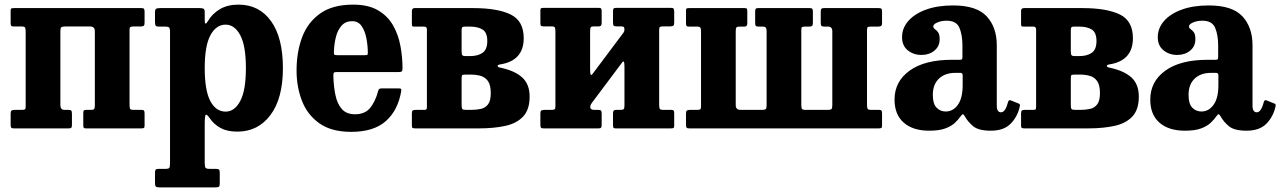

<svg xmlns="http://www.w3.org/2000/svg" viewBox="-20 -555 5535 830"><path d="M241 -100.5Q241 -80 259 -80H275Q284.5 -80 287.8 -77Q291 -74 291 -63V-15Q291 -6 288.5 -3Q286 0 277 0H40Q31 0 28.5 -3.2Q26 -6.5 26 -16V-64Q26 -74.5 30.2 -77.2Q34.5 -80 44 -80H74Q84 -80 87.5 -82.2Q91 -84.5 91 -94V-418Q91 -431 88.5 -435.8Q86 -440.5 73 -440.5H39Q31 -440.5 28.5 -443.5Q26 -446.5 26 -455.5V-509Q26 -517.5 29.8 -518.8Q33.5 -520 41.5 -520H591Q600 -520 602.5 -516.8Q605 -513.5 605 -504V-456.5Q605 -446 600.8 -443.2Q596.5 -440.5 587 -440.5H557Q547 -440.5 543.5 -438Q540 -435.5 540 -426.5V-102.5Q540 -89.5 542.2 -84.8Q544.5 -80 558 -80H592Q600 -80 602.5 -76.8Q605 -73.5 605 -65V-11Q605 -3 601.2 -1.5Q597.5 0 589.5 0H351Q343 0 341.5 -3.8Q340 -7.5 340 -15.5V-65.5Q340 -74 342.2 -77Q344.5 -80 352 -80H373Q383 -80 386.5 -83.2Q390 -86.5 390 -99.5V-420Q390 -440.5 369.5 -440.5H261.5Q249.5 -440.5 245.2 -437.2Q241 -434 241 -421Z M650 -463V-501Q650 -514 654.8 -517Q659.5 -520 671.5 -520H844.5Q855.5 -520 860.2 -517Q865 -514 865 -502.5V-468Q865 -441 878 -462.5Q897 -495.5 930.2 -515.2Q963.5 -535 1011 -535Q1100.5 -535 1151.8 -463.5Q1203 -392 1203 -260.5Q1203 -129.5 1149.2 -57.8Q1095.5 14 1006 14Q962 14 933.2 -1.8Q904.5 -17.5 885.5 -45.5Q874.5 -61 869.8 -59Q865 -57 865 -18.5V150.5Q865 166 868.8 170.5Q872.5 175 886.5 175H912.5Q923 175 926.5 178Q930 181 930 192.5V236.5Q930 249.5 926.5 252.2Q923 255 910 255H669Q656.5 255 653.2 251Q650 247 650 235V193Q650 182.5 652.8 178.8Q655.5 175 666 175H695.5Q709 175 712 170.5Q715 166 715 150V-417.5Q715 -433 710.5 -436.5Q706 -440 695 -440H667.5Q656 -440 653 -444.2Q650 -448.5 650 -463ZM865 -260.5Q865 -164 889.2 -118.2Q913.5 -72.5 955.5 -72.5Q994 -72.5 1018.5 -118.2Q1043 -164 1043 -260.5Q1043 -357.5 1018.5 -403Q994 -448.5 955.5 -448.5Q914.5 -448.5 889.8 -403Q865 -357.5 865 -260.5Z M1262 -250Q1262 -330 1286.2 -394.5Q1310.5 -459 1364.5 -497Q1418.5 -535 1506.5 -535Q1572.5 -535 1614.5 -510.2Q1656.5 -485.5 1679.2 -445.2Q1702 -405 1711 -356.5Q1720 -308 1720 -260.5Q1720 -249.5 1716.8 -246.5Q1713.5 -243.5 1702.5 -243.5H1435Q1426 -243.5 1423.5 -240.8Q1421 -238 1421 -229Q1422 -183.5 1429.8 -145.2Q1437.5 -107 1457.5 -84Q1477.5 -61 1514.5 -61Q1558 -61 1580.5 -89Q1603 -117 1614.5 -161Q1615.5 -166.5 1618.8 -169.8Q1622 -173 1630 -173H1702.5Q1711.5 -173 1713.5 -170.5Q1715.5 -168 1714.5 -161.5Q1700.5 -78 1648 -31.5Q1595.5 15 1498.5 15Q1412.5 15 1360.5 -22Q1308.5 -59 1285.2 -119.5Q1262 -180 1262 -250ZM1437 -316.5H1556.5Q1566.5 -316.5 1568.2 -318Q1570 -319.5 1570 -327.5Q1570 -357.5 1564 -389Q1558 -420.5 1543.5 -442Q1529 -463.5 1502.5 -463.5Q1474 -463.5 1457 -444.5Q1440 -425.5 1432.2 -395.5Q1424.5 -365.5 1423.5 -332Q1423 -323 1424.5 -319.8Q1426 -316.5 1437 -316.5Z M1813.5 -440H1771Q1763.5 -440 1762 -442.2Q1760.5 -444.5 1760.5 -452V-507Q1760.5 -520 1772.5 -520H2026.5Q2130.5 -520 2187.2 -492.5Q2244 -465 2244 -390Q2244 -292.5 2142 -276.5Q2130.5 -274.5 2131.2 -269.8Q2132 -265 2141 -263Q2205.5 -249.5 2237.5 -220.2Q2269.5 -191 2269.5 -137.5Q2269.5 -81.5 2242 -51.8Q2214.5 -22 2165.2 -11Q2116 0 2050.5 0H1776Q1767 0 1763.8 -2Q1760.5 -4 1760.5 -12V-65Q1760.5 -75 1764.2 -77.5Q1768 -80 1777 -80H1814Q1822 -80 1823.8 -83Q1825.5 -86 1825.5 -94V-428Q1825.5 -440 1813.5 -440ZM1975.5 -424V-334.5Q1975.5 -321 1978.2 -316.8Q1981 -312.5 1993 -312.5H2011.5Q2046 -312.5 2066.2 -326.8Q2086.5 -341 2086.5 -377.5Q2086.5 -414.5 2066.2 -427.2Q2046 -440 2011.5 -440H1989.5Q1980.5 -440 1978 -436.8Q1975.5 -433.5 1975.5 -424ZM1975.5 -211.5V-102.5Q1975.5 -88 1978.5 -84Q1981.5 -80 1994.5 -80H2016.5Q2039 -80 2058.5 -84.2Q2078 -88.5 2089.8 -104Q2101.5 -119.5 2101.5 -152.5Q2101.5 -187 2089.8 -204Q2078 -221 2058.5 -226.8Q2039 -232.5 2016.5 -232.5H1992Q1979.5 -232.5 1977.5 -229.5Q1975.5 -226.5 1975.5 -211.5Z M2829.5 -102.5Q2829.5 -89.5 2832 -84.8Q2834.5 -80 2847.5 -80H2881.5Q2890 -80 2892.2 -76.8Q2894.5 -73.5 2894.5 -65V-11Q2894.5 -3 2891 -1.5Q2887.5 0 2879 0H2641Q2633 0 2631.5 -3.8Q2630 -7.5 2630 -15.5V-65.5Q2630 -80 2641.5 -80H2662.5Q2672.5 -80 2676 -83.2Q2679.5 -86.5 2679.5 -99.5V-267Q2679.5 -299.5 2669.5 -285L2539.5 -111.5Q2537 -108 2534.2 -103.2Q2531.5 -98.5 2531.5 -92.5Q2531.5 -80 2549 -80H2565.5Q2574.5 -80 2577.8 -77Q2581 -74 2581 -63V-15Q2581 -6 2578.2 -3Q2575.5 0 2567 0H2330Q2321 0 2318.5 -3.2Q2316 -6.5 2316 -16V-64Q2316 -74.5 2320 -77.2Q2324 -80 2334 -80H2364Q2373.5 -80 2377.2 -82.2Q2381 -84.5 2381 -94V-418.5Q2381 -431.5 2378.5 -436.2Q2376 -441 2363 -441H2329Q2320.5 -441 2318.2 -444Q2316 -447 2316 -456V-510Q2316 -518 2319.5 -519.5Q2323 -521 2331.5 -521H2569.5Q2577 -521 2579 -517.2Q2581 -513.5 2581 -505.5V-455.5Q2581 -441 2569.5 -441H2548.5Q2538.5 -441 2534.8 -437.8Q2531 -434.5 2531 -421.5V-257.5Q2531 -237.5 2533.5 -232.5Q2536 -227.5 2543.5 -238L2675 -413.5Q2679.5 -419.5 2679.5 -426.5Q2679.5 -437 2675.5 -439Q2671.5 -441 2661.5 -441H2645Q2636 -441 2633 -444Q2630 -447 2630 -458V-506Q2630 -515 2632.5 -518Q2635 -521 2644 -521H2880.5Q2889.5 -521 2892 -517.5Q2894.5 -514 2894.5 -505V-457Q2894.5 -446.5 2890.5 -443.8Q2886.5 -441 2876.5 -441H2846.5Q2837 -441 2833.2 -438.5Q2829.5 -436 2829.5 -427Z M3294 -419.5Q3294 -431 3290.5 -435.5Q3287 -440 3276.5 -440H3259.5Q3250.5 -440 3247.5 -443Q3244.5 -446 3244.5 -457V-505Q3244.5 -514 3247 -517Q3249.5 -520 3258.5 -520H3480Q3489 -520 3491.5 -516.8Q3494 -513.5 3494 -504V-456Q3494 -445.5 3490.2 -442.8Q3486.5 -440 3478.5 -440H3459.5Q3450.5 -440 3447.2 -437.8Q3444 -435.5 3444 -426V-102.5Q3444 -89.5 3446.5 -84.8Q3449 -80 3462 -80H3558Q3570 -80 3574 -83.2Q3578 -86.5 3578 -99.5V-419.5Q3578 -440 3560 -440H3543.5Q3534.5 -440 3531.2 -443Q3528 -446 3528 -457V-505Q3528 -514 3530.8 -517Q3533.5 -520 3542 -520H3779Q3788 -520 3790.5 -516.8Q3793 -513.5 3793 -504V-456Q3793 -445.5 3788.8 -442.8Q3784.5 -440 3775 -440H3745Q3735 -440 3731.5 -437.8Q3728 -435.5 3728 -426V-102.5Q3728 -89.5 3730.5 -84.8Q3733 -80 3746 -80H3780Q3788 -80 3790.5 -76.8Q3793 -73.5 3793 -65V-11Q3793 -3 3789.2 -1.5Q3785.5 0 3777.5 0H2959.5Q2950.5 0 2948 -3.2Q2945.5 -6.5 2945.5 -16V-64Q2945.5 -74.5 2949.5 -77.2Q2953.5 -80 2963.5 -80H2993.5Q3003 -80 3006.8 -82.2Q3010.5 -84.5 3010.5 -94V-417.5Q3010.5 -430.5 3008 -435.2Q3005.5 -440 2992.5 -440H2958.5Q2950 -440 2947.8 -443.2Q2945.5 -446.5 2945.5 -455V-509Q2945.5 -517.5 2949 -518.8Q2952.5 -520 2961 -520H3199.5Q3207.5 -520 3209 -516.5Q3210.5 -513 3210.5 -504.5V-454.5Q3210.5 -440 3199 -440H3178Q3167.5 -440 3164 -436.8Q3160.5 -433.5 3160.5 -420.5V-100.5Q3160.5 -80 3181.5 -80H3274Q3286 -80 3290 -83.2Q3294 -86.5 3294 -99.5Z M3847 -124.5Q3847 -202.5 3912 -249.5Q3977 -296.5 4094.5 -296.5H4127.5Q4136 -296.5 4138.2 -298.5Q4140.5 -300.5 4140.5 -309.5V-358.5Q4140.5 -403 4127.8 -434.2Q4115 -465.5 4072 -465.5Q4050 -465.5 4032.2 -458Q4014.5 -450.5 4014.5 -441Q4014.5 -433.5 4021.5 -429Q4028.5 -424.5 4035.2 -415.5Q4042 -406.5 4042 -385.5Q4042 -354.5 4019.2 -336Q3996.5 -317.5 3963.5 -317.5Q3929 -317.5 3904.2 -337.5Q3879.5 -357.5 3879.5 -394.5Q3879.5 -433 3906.2 -464Q3933 -495 3982.5 -513.2Q4032 -531.5 4100 -531.5Q4202 -531.5 4245.5 -484.2Q4289 -437 4289 -359.5V-98.5Q4289 -69.5 4307.5 -69.5Q4326.5 -69.5 4338 -115Q4341 -124.5 4350 -121L4384.5 -107Q4391 -104.5 4388.5 -95Q4379 -51 4349.2 -20.5Q4319.5 10 4263.5 10H4263Q4210.5 10 4187.2 -9.2Q4164 -28.5 4152 -50.5Q4146.5 -60 4143 -61Q4139.5 -62 4133 -52.5Q4123.5 -39 4108.5 -24.5Q4093.5 -10 4067 0Q4040.5 10 3997 10Q3926.5 10 3886.8 -24.8Q3847 -59.5 3847 -124.5ZM4012.5 -144.5Q4012.5 -106 4028.8 -89.5Q4045 -73 4068 -73Q4100 -73 4120.8 -102Q4141.5 -131 4141.5 -186V-229Q4141.5 -240 4132 -240H4109.5Q4065 -240 4038.8 -215Q4012.5 -190 4012.5 -144.5Z M4447 -440H4404.5Q4397 -440 4395.5 -442.2Q4394 -444.5 4394 -452V-507Q4394 -520 4406 -520H4660Q4764 -520 4820.8 -492.5Q4877.5 -465 4877.5 -390Q4877.5 -292.5 4775.5 -276.5Q4764 -274.5 4764.8 -269.8Q4765.5 -265 4774.5 -263Q4839 -249.5 4871 -220.2Q4903 -191 4903 -137.5Q4903 -81.5 4875.5 -51.8Q4848 -22 4798.8 -11Q4749.5 0 4684 0H4409.5Q4400.5 0 4397.2 -2Q4394 -4 4394 -12V-65Q4394 -75 4397.8 -77.5Q4401.5 -80 4410.5 -80H4447.5Q4455.5 -80 4457.2 -83Q4459 -86 4459 -94V-428Q4459 -440 4447 -440ZM4609 -424V-334.5Q4609 -321 4611.8 -316.8Q4614.5 -312.5 4626.5 -312.5H4645Q4679.5 -312.5 4699.8 -326.8Q4720 -341 4720 -377.5Q4720 -414.5 4699.8 -427.2Q4679.5 -440 4645 -440H4623Q4614 -440 4611.5 -436.8Q4609 -433.5 4609 -424ZM4609 -211.5V-102.5Q4609 -88 4612 -84Q4615 -80 4628 -80H4650Q4672.5 -80 4692 -84.2Q4711.5 -88.5 4723.2 -104Q4735 -119.5 4735 -152.5Q4735 -187 4723.2 -204Q4711.5 -221 4692 -226.8Q4672.5 -232.5 4650 -232.5H4625.5Q4613 -232.5 4611 -229.5Q4609 -226.5 4609 -211.5Z M4952.5 -124.5Q4952.5 -202.5 5017.5 -249.5Q5082.5 -296.5 5200 -296.5H5233Q5241.5 -296.5 5243.8 -298.5Q5246 -300.5 5246 -309.5V-358.5Q5246 -403 5233.2 -434.2Q5220.5 -465.5 5177.5 -465.5Q5155.5 -465.5 5137.8 -458Q5120 -450.5 5120 -441Q5120 -433.5 5127 -429Q5134 -424.5 5140.8 -415.5Q5147.5 -406.5 5147.5 -385.5Q5147.5 -354.5 5124.8 -336Q5102 -317.5 5069 -317.5Q5034.5 -317.5 5009.8 -337.5Q4985 -357.5 4985 -394.5Q4985 -433 5011.8 -464Q5038.5 -495 5088 -513.2Q5137.5 -531.5 5205.5 -531.5Q5307.5 -531.5 5351 -484.2Q5394.5 -437 5394.5 -359.5V-98.5Q5394.5 -69.5 5413 -69.5Q5432 -69.5 5443.5 -115Q5446.5 -124.5 5455.5 -121L5490 -107Q5496.5 -104.5 5494 -95Q5484.5 -51 5454.8 -20.5Q5425 10 5369 10H5368.5Q5316 10 5292.8 -9.2Q5269.5 -28.5 5257.5 -50.5Q5252 -60 5248.5 -61Q5245 -62 5238.5 -52.5Q5229 -39 5214 -24.5Q5199 -10 5172.5 0Q5146 10 5102.5 10Q5032 10 4992.2 -24.8Q4952.5 -59.5 4952.5 -124.5ZM5118 -144.5Q5118 -106 5134.2 -89.5Q5150.5 -73 5173.5 -73Q5205.5 -73 5226.2 -102Q5247 -131 5247 -186V-229Q5247 -240 5237.5 -240H5215Q5170.5 -240 5144.2 -215Q5118 -190 5118 -144.5Z"/></svg>

Font: Besley* Narrow
Style: Bold
Weight: 700
Width: 4
Designer: Owen Earl
Foundry: indestructible type*
Version: Version 3.000; ttfautohint (v1.8.3)